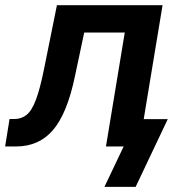

<svg xmlns="http://www.w3.org/2000/svg" viewBox="-55 -566 669 742"><path d="M-35.2 0 -18.1 -106H0Q28.3 -106 48.3 -122.6Q68.4 -139.2 84 -180.9Q99.6 -222.7 114.7 -296.9L165 -545.9H573.2L482.9 0H354.5L427.2 -440.4H270.5L234.4 -270.5Q204.6 -127.4 150.1 -63.7Q95.7 0 7.3 0ZM348.6 156.2 422.9 0H385.3L402.3 -105.5H593.3L469.2 156.2Z"/></svg>

Font: Inter Semi Bold
Style: Italic
Weight: 600
Italic angle: -9.39999°
Designer: Rasmus Andersson
Foundry: rsms
Version: Version 4.000;git-3c8e0fc